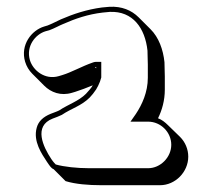

<svg xmlns="http://www.w3.org/2000/svg" viewBox="-20 -750 624 565"><path d="M534 -289C534 -311 525 -332 510 -347L474 -382C466 -390 456 -398 445 -402C457 -426 465 -455 465 -486V-525C465 -539 464 -552 464 -567C460 -605 447 -640 423 -664L388 -699C367 -720 338 -732 302 -730L280 -728C235 -722 196 -709 159 -693C150 -689 131 -679 120 -675L110 -672C73 -661 39 -618 54 -568C58 -555 65 -543 75 -533L110 -498C130 -478 159 -467 192 -477L202 -480C218 -485 236 -492 253 -499C248 -490 240 -482 233 -474C211 -452 181 -443 154 -425C146 -421 136 -418 129 -415C107 -406 93 -393 88 -374C77 -334 103 -297 118 -274C125 -264 130 -255 138 -252L173 -217C202 -208 241 -205 277 -205H451C496 -205 534 -244 534 -289ZM263 -549 260 -552C261 -553 262 -553 263 -553ZM484 -324C484 -287 452 -255 416 -255H242C207 -255 169 -259 144 -266C142 -268 137 -273 131 -282C107 -318 78 -379 135 -401C143 -404 154 -408 162 -412C190 -431 219 -438 244 -463C250 -469 257 -478 263 -487L269 -498C273 -506 276 -514 278 -522V-568H263C258 -568 253 -566 253 -566C221 -555 190 -537 163 -529L153 -526C112 -514 77 -543 68 -573C56 -614 84 -649 114 -658L125 -661C139 -666 157 -676 165 -679C201 -695 239 -708 282 -713L303 -715C371 -718 407 -667 414 -601C414 -585 415 -573 415 -560V-521C415 -479 398 -442 380 -415L364 -392H416C453 -392 484 -361 484 -324Z"/></svg>

Font: Blanket
Style: Poster
Weight: 900
Foundry: Cannot Into Space Fonts
Version: Version 0.9